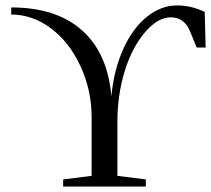

<svg xmlns="http://www.w3.org/2000/svg" viewBox="-20 -682 772 702"><path d="M627.4 -662.1Q680.7 -662.1 728.5 -638.2L731.9 -508.3H699.2L674.8 -567.4Q653.8 -618.7 604 -618.7Q557.6 -618.7 510.7 -564.7Q463.9 -510.7 436.5 -423.6Q409.2 -336.4 409.2 -234.4V-39.1L513.2 -25.9V0H210.9V-25.9L314.9 -39.1V-254.9Q314.9 -352.1 274.2 -440.2Q233.4 -528.3 166 -578.6Q98.6 -628.9 21 -628.9V-654.8Q186 -654.8 280 -571Q374 -487.3 387.2 -329.6Q396 -425.3 430.2 -501.7Q464.4 -578.1 516.4 -620.1Q568.4 -662.1 627.4 -662.1Z"/></svg>

Font: Tinos
Style: Regular
Weight: 400
Designer: Steve Matteson
Foundry: Monotype Imaging Inc.
Version: Version 1.23